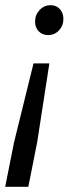

<svg xmlns="http://www.w3.org/2000/svg" viewBox="-31 -557 264 739"><path d="M104 -474Q104 -500 121.5 -518.5Q139 -537 164 -537Q186 -537 199.5 -522Q213 -507 213 -484Q213 -458 196 -440Q179 -422 154 -422Q132 -422 118 -436.5Q104 -451 104 -474ZM-11 162 23 -9 98 -313H159L112 -9L78 162Z"/></svg>

Font: Gontserrat
Style: Italic
Weight: 400
Italic angle: -11.3°
Designer: Julieta Ulanovsky
Foundry: Julieta Ulanovsky
Version: Version 6.001